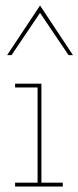

<svg xmlns="http://www.w3.org/2000/svg" viewBox="-20 -680 286 700"><path d="M209 0V-14H131V-375H35V-361H117V-14H35V0ZM22 -479Q48 -517 74 -556Q100 -595 126 -633Q152 -595 178 -556Q204 -517 230 -479H246Q216 -524 186 -569.5Q156 -615 126 -660Q96 -615 66 -569.5Q36 -524 6 -479Z"/></svg>

Font: Josefin Slab Thin Thin
Style: Regular
Weight: 250
Version: Version 2.000